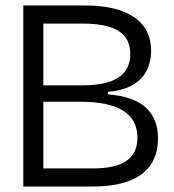

<svg xmlns="http://www.w3.org/2000/svg" viewBox="-20 -680 636 700"><path d="M65 0V-660H291Q350 -660 394.5 -649Q439 -638 469.5 -617Q500 -596 515.5 -565Q531 -534 531 -493Q531 -456 515.5 -424Q500 -392 465 -371Q430 -350 373 -345V-336Q466 -329 511 -288.5Q556 -248 556 -175Q556 -119 530 -80Q504 -41 451 -20.5Q398 0 317 0ZM138 -66H320Q401 -66 441 -93.5Q481 -121 481 -178Q481 -244 429 -276.5Q377 -309 273 -309H138ZM138 -369H281Q369 -369 412 -397.5Q455 -426 455 -483Q455 -540 412.5 -567Q370 -594 282 -594H138Z"/></svg>

Font: Bricolage Grotesque 72pt Light
Style: Regular
Weight: 300
Designer: Mathieu Triay
Foundry: Atelier Triay
Version: Version 1.001;gftools[0.9.33.dev8+g029e19f]